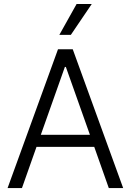

<svg xmlns="http://www.w3.org/2000/svg" viewBox="-20 -958 666 978"><path d="M18.6 0 275.4 -707H350.6L607.4 0H534.2L460 -210H166L91.8 0ZM438 -271.5 315.4 -617.2H310.5L188 -271.5ZM370.1 -937.5H447.3L340.8 -780.3H282.2Z"/></svg>

Font: Pretendard JP Light
Style: Regular
Weight: 300
Designer: Base glyphs from Inter by Rasmus Andersson; Hangeul glyphs from Noto Sans CJK(Source Han Sans) by Jang Soo-young and Kan
Foundry: Kil Hyung-jin
Version: Version 1.309